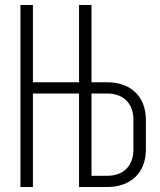

<svg xmlns="http://www.w3.org/2000/svg" viewBox="-20 -750 640 770"><path d="M62 0H112V-375H297V0H410C505 0 565 -58 565 -150V-270C565 -362 505 -420 410 -420H347V-730H297V-420H112V-730H62ZM347 -45V-375H410C475 -375 515 -335 515 -270V-150C515 -85 475 -45 410 -45Z"/></svg>

Font: JetBrains Mono Thin
Style: Regular
Weight: 100
Monospace: yes
Designer: Philipp Nurullin, Konstantin Bulenkov
Foundry: JetBrains
Version: Version 2.305